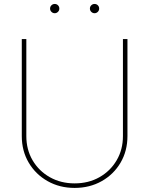

<svg xmlns="http://www.w3.org/2000/svg" viewBox="-20 -921 739 951"><path d="M349.6 9.8Q275.4 9.8 216.1 -23.7Q156.7 -57.1 122.3 -115.2Q87.9 -173.3 87.9 -247.1V-727.5H110.4V-247.1Q110.4 -179.7 141.6 -126.7Q172.9 -73.7 227.1 -43.2Q281.2 -12.7 349.6 -12.7Q418.5 -12.7 472.4 -43.2Q526.4 -73.7 557.6 -126.7Q588.9 -179.7 588.9 -247.1V-727.5H611.3V-247.1Q611.3 -173.3 577.1 -115.2Q543 -57.1 483.6 -23.7Q424.3 9.8 349.6 9.8ZM448.2 -855.5Q439 -855.5 432.1 -862.3Q425.3 -869.1 425.3 -878.4Q425.3 -888.2 432.1 -894.8Q439 -901.4 448.2 -901.4Q458 -901.4 464.6 -894.8Q471.2 -888.2 471.2 -878.4Q471.2 -869.1 464.4 -862.3Q457.5 -855.5 448.2 -855.5ZM251 -855.5Q241.7 -855.5 234.9 -862.3Q228 -869.1 228 -878.4Q228 -888.2 234.9 -894.8Q241.7 -901.4 251 -901.4Q260.7 -901.4 267.3 -894.8Q273.9 -888.2 273.9 -878.4Q273.9 -869.1 267.1 -862.3Q260.3 -855.5 251 -855.5Z"/></svg>

Font: Inter 20pt Thin
Style: Regular
Weight: 250
Version: Version 4.001;git-66647c0bb